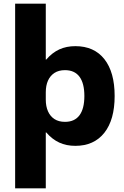

<svg xmlns="http://www.w3.org/2000/svg" viewBox="-20 -780 672 1040"><path d="M62 240V-760H228V-457H230Q263 -495 301.5 -512.5Q340 -530 388 -530Q490 -530 545.5 -459.5Q601 -389 601 -260Q601 -131 545 -60.5Q489 10 388 10Q340 10 301.5 -7.5Q263 -25 230 -63H228V240ZM332 -120Q384 -120 410.5 -155.5Q437 -191 437 -260Q437 -329 410.5 -364.5Q384 -400 332 -400Q298 -400 275 -385Q252 -370 240 -343.5Q228 -317 228 -280V-240Q228 -204 240 -177Q252 -150 275 -135Q298 -120 332 -120Z"/></svg>

Font: M PLUS 2 ExtraBold
Style: Regular
Weight: 800
Version: Version 1.001